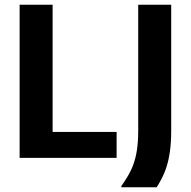

<svg xmlns="http://www.w3.org/2000/svg" viewBox="-20 -670 812 815"><path d="M475 0V-110H203.3V-650H63.3V0ZM645 125C675 76.7 706.7 20 706.7 -115V-650H566.7V-115C566.7 13.3 535 61.7 495 120V125Z"/></svg>

Font: Familjen Grotesk
Style: Bold
Weight: 700
Designer: Anders Wikstroem, Jonas Baeckman, Matilda Gysing, Kristian Moeller
Foundry: Familjen STHLM AB
Version: Version 2.000